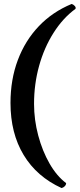

<svg xmlns="http://www.w3.org/2000/svg" viewBox="-20 -807 402 970"><path d="M361 -762Q298 -716 250.5 -641Q203 -566 177.5 -474Q152 -382 152 -282Q152 -202 173 -123Q194 -44 230.5 19.5Q267 83 314 118Q314 127 307 134Q300 141 291 143Q166 86 99.5 -24Q33 -134 33 -287Q33 -405 70 -503.5Q107 -602 176 -674.5Q245 -747 342 -787Q350 -785 357.5 -777Q365 -769 361 -762Z"/></svg>

Font: Merienda Medium
Style: Regular
Weight: 500
Designer: Eduardo Rodriguez Tunni
Foundry: Eduardo Rodriguez Tunni
Version: Version 2.001; ttfautohint (v1.8.4.7-5d5b)